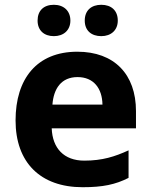

<svg xmlns="http://www.w3.org/2000/svg" viewBox="-20 -772 630 802"><path d="M408 -335H199C204 -402 236 -450 304 -450C371 -450 407 -403 408 -335ZM517 -29V-144C460 -118 408 -101 332 -101C247 -101 199 -153 196 -236H548V-308C548 -462 457 -556 303 -556C134 -556 45 -443 45 -269C45 -93 149 10 325 10C409 10 462 -1 517 -29ZM205 -621C246 -621 274 -646 274 -686C274 -727 246 -752 205 -752C163 -752 137 -728 137 -686C137 -645 164 -621 205 -621ZM403 -621C444 -621 472 -646 472 -686C472 -728 445 -752 403 -752C362 -752 334 -729 334 -686C334 -644 362 -621 403 -621Z"/></svg>

Font: Passageway
Style: Regular
Weight: 700
Foundry: Ascender Corporation
Version: Version 1.11